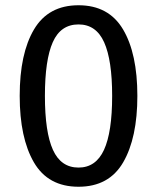

<svg xmlns="http://www.w3.org/2000/svg" viewBox="-20 -699 598 731"><path d="M279 12Q163 12 109 -81Q55 -174 55 -334Q55 -495 109.5 -587Q164 -679 279 -679Q394 -679 448.5 -587Q503 -495 503 -334Q503 -174 449 -81Q395 12 279 12ZM279 -61Q345 -61 376 -128.5Q407 -196 407 -334Q407 -470 376.5 -538Q346 -606 279 -606Q211 -606 181 -538.5Q151 -471 151 -334Q151 -196 181.5 -128.5Q212 -61 279 -61Z"/></svg>

Font: Trujillo
Style: Regular
Weight: 400
Designer: Fira Sans original fonts by bBox Type GmbH, Carrois Corporate GbR, & Edenspiekermann AG / Changes by Cristiano Sobral
Foundry: Fira Sans original fonts by bBox Type GmbH, Carrois Corporate GbR, & Edenspiekermann AG / Changes by Cristiano Sobral
Version: Version 4.301;October 17, 2021;FontCreator 14.0.0.2814 64-bi